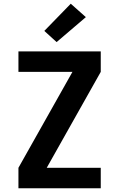

<svg xmlns="http://www.w3.org/2000/svg" viewBox="-20 -1011 640 1031"><path d="M79 0V-110L369 -625H79V-735H521V-625L231 -110H521V0ZM284 -785 218 -845 360 -991 441 -919Z"/></svg>

Font: Iosevka Extrabold Extended
Style: Regular
Weight: 800
Width: 7
Monospace: yes
Designer: Belleve Invis
Foundry: Belleve Invis
Version: Version 32.5.0; ttfautohint (v1.8.4)